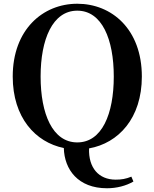

<svg xmlns="http://www.w3.org/2000/svg" viewBox="-20 -779 825 1026"><path d="M393 -18C261 -18 197 -170 197 -370C197 -569 261 -722 393 -722C525 -722 588 -569 588 -370C588 -170 525 -18 393 -18ZM552 227C603 227 654 214 693 191L682 165C653 177 629 181 598 181C508 181 452 118 456 14C613 -14 738 -147 738 -370C738 -623 577 -759 393 -759C209 -759 48 -621 48 -370C48 -151 169 -19 321 12C324 127 397 227 552 227Z"/></svg>

Font: Noto Serif CJK TC
Style: Bold
Weight: 700
Designer: Ryoko NISHIZUKA 西塚涼子 (kana & ideographs); Frank Grießhammer (Latin, Greek & Cyrillic); Wenlong ZHANG 张文龙 (bopomofo); San
Foundry: Adobe
Version: Version 2.001;hotconv 1.1.0;makeotfexe 2.6.0